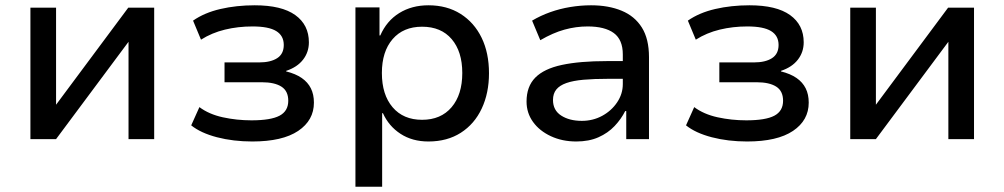

<svg xmlns="http://www.w3.org/2000/svg" viewBox="-20 -526 3797 726"><path d="M95 0V-497H192V-130L465 -497H563V0H466V-368L192 0Z M934 9Q862 9 800.5 -7Q739 -23 703 -52L734 -121Q770 -94 822.5 -82.5Q875 -71 931 -71Q1004 -71 1037 -88.5Q1070 -106 1070 -145Q1070 -182 1044 -198.5Q1018 -215 970 -215H829V-290H960Q1003 -290 1028 -306Q1053 -322 1053 -356Q1053 -391 1024.5 -408.5Q996 -426 935 -426Q880 -426 830.5 -414Q781 -402 740 -376L710 -448Q753 -478 813.5 -492Q874 -506 943 -506Q1045 -506 1096.5 -469Q1148 -432 1148 -366Q1148 -329 1126 -300.5Q1104 -272 1062 -258V-256Q1098 -247 1121 -231Q1144 -215 1155.5 -192Q1167 -169 1167 -138Q1167 -71 1107.5 -31Q1048 9 934 9Z M1324 180V-498H1415V-392H1418Q1442 -447 1489.5 -476.5Q1537 -506 1600 -506Q1670 -506 1721.5 -473.5Q1773 -441 1801 -383.5Q1829 -326 1829 -249Q1829 -174 1801.5 -115.5Q1774 -57 1722.5 -24Q1671 9 1600 9Q1539 9 1494.5 -20Q1450 -49 1428 -98H1425V180ZM1576 -73Q1647 -73 1687.5 -120.5Q1728 -168 1728 -250Q1728 -331 1688 -378Q1648 -425 1576 -425Q1505 -425 1464.5 -378Q1424 -331 1424 -250Q1424 -168 1464.5 -120.5Q1505 -73 1576 -73Z M2159 9Q2106 9 2063 -11Q2020 -31 1995.5 -65Q1971 -99 1971 -142Q1971 -199 2004 -232.5Q2037 -266 2104.5 -280.5Q2172 -295 2275 -295H2351V-228H2280Q2226 -228 2186.5 -224.5Q2147 -221 2121.5 -212Q2096 -203 2083.5 -187.5Q2071 -172 2071 -148Q2071 -109 2102 -89Q2133 -69 2180 -69Q2222 -69 2257 -88Q2292 -107 2313.5 -139Q2335 -171 2335 -208V-320Q2335 -376 2301 -401Q2267 -426 2202 -426Q2158 -426 2114.5 -414Q2071 -402 2023 -374L1992 -448Q2024 -467 2060.5 -480Q2097 -493 2136.5 -499.5Q2176 -506 2215 -506Q2281 -506 2330.5 -485.5Q2380 -465 2407 -422Q2434 -379 2434 -310V0H2348V-106H2344Q2329 -76 2304 -49.5Q2279 -23 2243 -7Q2207 9 2159 9Z M2805 9Q2733 9 2671.5 -7Q2610 -23 2574 -52L2605 -121Q2641 -94 2693.5 -82.5Q2746 -71 2802 -71Q2875 -71 2908 -88.5Q2941 -106 2941 -145Q2941 -182 2915 -198.5Q2889 -215 2841 -215H2700V-290H2831Q2874 -290 2899 -306Q2924 -322 2924 -356Q2924 -391 2895.5 -408.5Q2867 -426 2806 -426Q2751 -426 2701.5 -414Q2652 -402 2611 -376L2581 -448Q2624 -478 2684.5 -492Q2745 -506 2814 -506Q2916 -506 2967.5 -469Q3019 -432 3019 -366Q3019 -329 2997 -300.5Q2975 -272 2933 -258V-256Q2969 -247 2992 -231Q3015 -215 3026.5 -192Q3038 -169 3038 -138Q3038 -71 2978.5 -31Q2919 9 2805 9Z M3195 0V-497H3292V-130L3565 -497H3663V0H3566V-368L3292 0Z"/></svg>

Font: Nunito Sans 7pt Medium
Style: Regular
Weight: 500
Designer: Vernon Adams
Foundry: Vernon Adams
Version: Version 3.101;gftools[0.9.27]